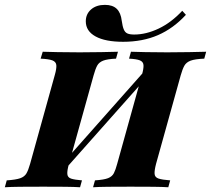

<svg xmlns="http://www.w3.org/2000/svg" viewBox="-51 -789 888 809"><path d="M341.1 0 349.2 -29Q387.1 -31.5 404.4 -38.3Q421.8 -45.2 429 -59.7Q436.3 -74.2 442.7 -98.4L546.8 -472.6Q554.8 -500.8 553.6 -514.9Q552.4 -529 538.3 -534.7Q524.2 -540.3 492.7 -541.9L500.8 -571Q522.6 -570.2 561.7 -569.4Q600.8 -568.5 653.2 -568.5Q704.8 -568.5 747.2 -569.4Q789.5 -570.2 817.7 -571L809.7 -541.9Q771 -540.3 752.4 -533.5Q733.9 -526.6 725.8 -512.1Q717.7 -497.6 710.5 -471.8L606.5 -98.4Q599.2 -70.2 600.4 -56Q601.6 -41.9 616.9 -36.7Q632.3 -31.5 666.1 -29L658.1 0Q634.7 -1.6 593.5 -2Q552.4 -2.4 499.2 -2.4Q446 -2.4 405.6 -2Q365.3 -1.6 341.1 0ZM-30.6 0 -22.6 -29Q15.3 -31.5 33.9 -37.9Q52.4 -44.4 60.5 -58.5Q68.5 -72.6 75.8 -98.4L179.8 -472.6Q187.9 -500.8 186.3 -514.9Q184.7 -529 169.4 -534.7Q154 -540.3 120.2 -541.9L129 -571Q151.6 -570.2 191.5 -569.4Q231.5 -568.5 284.7 -568.5Q335.5 -568.5 376.6 -569.4Q417.7 -570.2 446 -571L437.9 -541.9Q401.6 -540.3 383.9 -533.5Q366.1 -526.6 358.5 -512.5Q350.8 -498.4 343.5 -471.8L239.5 -98.4Q231.5 -70.2 232.7 -55.6Q233.9 -41.1 248.8 -36.3Q263.7 -31.5 294.4 -29L286.3 0Q262.9 -1.6 223 -2Q183.1 -2.4 131.5 -2.4Q76.6 -2.4 35.1 -2Q-6.5 -1.6 -30.6 0ZM204.8 -54.8 204 -90.3 587.1 -522.6V-485.5ZM467.7 -612.9Q392.7 -612.9 351.6 -635.5Q310.5 -658.1 310.5 -699.2Q310.5 -729.8 332.7 -749.2Q354.8 -768.5 391.1 -768.5Q423.4 -768.5 440.7 -752Q458.1 -735.5 462.1 -700.8Q465.3 -677.4 470.6 -664.9Q475.8 -652.4 485.9 -648Q496 -643.5 514.5 -643.5Q564.5 -643.5 617.3 -668.5Q670.2 -693.5 716.9 -743.5L732.3 -726.6Q679.8 -669.4 614.9 -641.1Q550 -612.9 467.7 -612.9Z"/></svg>

Font: Playfair 5pt SemiExpanded Light Black
Style: Italic
Weight: 900
Italic angle: -15.6°
Version: Version 2.001;gftools[0.9.30]